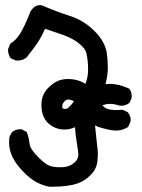

<svg xmlns="http://www.w3.org/2000/svg" viewBox="-20 -417 540 731"><path d="M386.7 -213.9Q390.6 -185.5 390.6 -158.7Q390.6 -131.8 381.8 -96.7Q391.6 -97.7 396.5 -97.7Q432.6 -97.7 470.7 -80.1L472.7 -78.1Q481.4 -67.4 481.4 -51.8Q481.4 -44.9 480.5 -42L472.7 -25.4Q459 -14.6 443.4 -14.6Q438.5 -14.6 435.5 -14.6Q415 -21.5 399.4 -21.5Q385.7 -21.5 370.1 -16.6Q376 -7.8 388.2 -2.9Q400.4 2 423.8 2Q433.6 2 447.3 1L465.8 9.8Q477.5 23.4 477.5 38.1Q477.5 45.9 475.6 48.8L467.8 66.4Q445.3 80.1 421.9 80.1Q408.2 80.1 391.1 76.2Q374 72.3 368.2 70.3Q362.3 68.4 360.4 67.9Q358.4 67.4 356.4 66.9Q354.5 66.4 352.5 65.4Q350.6 64.5 348.6 63.5Q345.7 62.5 341.8 60.5L348.6 126Q352.5 154.3 352.5 168Q352.5 181.6 351.6 185.5Q351.6 223.6 324.2 250Q303.7 271.5 275.4 281.2Q239.3 293.9 180.7 293.9Q169.9 293.9 168 293.9Q127 286.1 93.8 259.8Q80.1 249 66.4 234.4Q40 207 27.3 180.2Q14.6 153.3 14.6 125Q14.6 107.4 18.1 99.6Q21.5 91.8 26.4 85.9Q38.1 75.2 56.6 75.2Q58.6 75.2 62.5 75.2L82 85.9Q90.8 109.4 92.8 131.8Q95.7 151.4 125 180.7Q154.3 210 170.4 214.8Q186.5 219.7 207 219.7Q212.9 219.7 219.7 219.7Q247.1 217.8 265.6 200.2Q278.3 187.5 278.3 172.9Q278.3 162.1 272.5 127Q266.6 91.8 265.6 67.4Q245.1 76.2 225.6 76.2Q188.5 76.2 161.1 49.8Q137.7 25.4 137.7 -17.6Q137.7 -56.6 163.6 -82.5Q189.5 -108.4 213.9 -113.3Q225.6 -116.2 238.3 -116.2Q275.4 -116.2 305.7 -97.7Q311.5 -115.2 313.5 -127.4Q315.4 -139.6 315.4 -151.4Q315.4 -187.5 308.6 -215.8Q304.7 -232.4 280.3 -252Q255.9 -271.5 219.7 -284.2L151.4 -307.6Q142.6 -286.1 129.4 -264.2Q116.2 -242.2 81.1 -198.2Q66.4 -186.5 47.9 -186.5Q40 -186.5 38.1 -187.5L20.5 -195.3Q10.7 -210 10.7 -225.6Q10.7 -230.5 11.7 -232.4L19.5 -251Q37.1 -261.7 49.3 -278.3Q61.5 -294.9 72.8 -318.8Q84 -342.8 96.7 -375Q112.3 -397.5 131.8 -397.5Q140.6 -397.5 149.4 -392.6Q196.3 -372.1 246.1 -356.4Q298.8 -339.8 339.8 -298.8Q380.9 -257.8 386.7 -213.9ZM261.7 -31.2Q249 -38.1 239.3 -38.1Q232.4 -38.1 225.6 -31.2Q216.8 -22.5 216.8 -10.7Q216.8 -6.8 219.7 -4.4Q222.7 -2 226.6 -2Q230.5 -2 238.3 -4.9Q252.9 -18.6 261.7 -31.2Z"/></svg>

Font: JasonHandwriting2
Style: SemiBold
Weight: 600
Version: Version 1.04.7